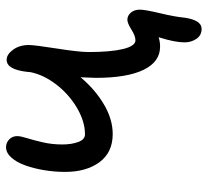

<svg xmlns="http://www.w3.org/2000/svg" viewBox="-46 -499 691 639"><g transform="rotate(-90 299.5 -179.5)"><path d="M172.9 -149.9Q111.8 -149.9 79.3 -193.8Q46.9 -237.8 46.9 -308.1Q46.9 -342.8 52.5 -377.2Q58.1 -411.6 68.4 -440.4Q78.6 -469.2 94.5 -487.1Q110.4 -504.9 128.9 -504.9Q144 -504.9 155 -494.4Q166 -483.9 166 -467.8Q166 -456.5 159.2 -434.8Q152.3 -413.1 145.3 -382.3Q138.2 -351.6 138.2 -317.9Q138.2 -286.6 146.5 -264.4Q154.8 -242.2 171.9 -242.2Q214.8 -242.2 260.3 -269Q305.7 -295.9 337.9 -337.9Q370.1 -379.9 378.9 -423.8Q378.9 -425.8 379.4 -429.7Q379.9 -433.6 379.9 -435.1Q387.7 -502.9 419.9 -502.9Q438 -502.9 453.6 -481.4Q469.2 -460 469.2 -429.2Q469.2 -410.2 457.5 -335.9Q445.8 -261.7 445.8 -230Q445.8 -157.2 455.8 -115.7Q465.8 -74.2 484.9 -74.2Q499 -74.2 520.5 -87.6Q542 -101.1 553.2 -101.1Q566.9 -101.1 576.9 -89.6Q586.9 -78.1 586.9 -59.1Q586.9 -42.5 575 7.6Q563 57.6 560.1 89.8Q551.8 146 522.9 146Q501.5 146 489.7 128.7Q478 111.3 478 88.9Q478 56.6 495.1 2.9Q480.5 7.8 463.9 7.8Q413.1 7.8 386.5 -47.4Q359.9 -102.5 359.9 -206.1Q359.9 -218.8 361.8 -256.8Q321.3 -208.5 271.7 -179.2Q222.2 -149.9 172.9 -149.9Z"/></g></svg>

Font: Shantell Sans Normal
Style: Regular
Weight: 400
Designer: Stephen Nixon, Anya Danilova, Shantell Martin
Foundry: Arrow Type
Version: Version 1.006;[559af2be0]